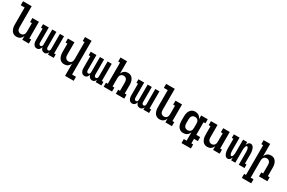

<svg xmlns="http://www.w3.org/2000/svg" viewBox="167 -2351 6255 4183"><g transform="rotate(30 3294.5 -260.0)"><path d="M250 8Q224 8 199 0.5Q174 -7 154 -23.5Q134 -40 121 -62Q108 -84 100 -108.5Q92 -133 89.5 -158.5Q87 -184 87 -210V-634H-11V-735H206V-210Q206 -189 210 -167.5Q214 -146 226.5 -128.5Q239 -111 259 -102Q279 -93 300 -93Q321 -93 341 -102Q361 -111 373.5 -128.5Q386 -146 390 -167.5Q394 -189 394 -210V-419H348V-520H513V-101H559V0H394V-96Q386 -73 372 -53Q358 -33 339 -19Q320 -5 296.5 1.5Q273 8 250 8Z M759 8Q742 8 725.5 2Q709 -4 696.5 -15.5Q684 -27 676 -42.5Q668 -58 663.5 -74.5Q659 -91 657.5 -108.5Q656 -126 656 -143V-431H616V-520H760V-143Q760 -132 762 -121.5Q764 -111 769 -101.5Q774 -92 783.5 -86.5Q793 -81 804 -81Q815 -81 824.5 -86.5Q834 -92 839 -101.5Q844 -111 846 -121.5Q848 -132 848 -143V-520H952V-143Q952 -132 954 -121.5Q956 -111 961 -101.5Q966 -92 975.5 -86.5Q985 -81 996 -81Q1007 -81 1016.5 -86.5Q1026 -92 1031 -101.5Q1036 -111 1038 -121.5Q1040 -132 1040 -143V-520H1144V-89H1184V0H1040V-58Q1034 -44 1026 -31.5Q1018 -19 1006.5 -9.5Q995 0 980.5 4Q966 8 951 8Q934 8 917 1.5Q900 -5 887 -17.5Q874 -30 866.5 -46Q859 -62 854 -79Q850 -62 842.5 -46Q835 -30 822.5 -17.5Q810 -5 793.5 1.5Q777 8 759 8Z M1594 215V-96Q1586 -73 1572 -53Q1558 -33 1539 -19Q1520 -5 1496.5 1.5Q1473 8 1450 8Q1424 8 1399 0.5Q1374 -7 1354 -23.5Q1334 -40 1321 -62Q1308 -84 1300 -108.5Q1292 -133 1289.5 -158.5Q1287 -184 1287 -210V-419H1241V-520H1406V-210Q1406 -189 1410 -167.5Q1414 -146 1426.5 -128.5Q1439 -111 1459 -102Q1479 -93 1500 -93Q1521 -93 1541 -102Q1561 -111 1573.5 -128.5Q1586 -146 1590 -167.5Q1594 -189 1594 -210V-634H1548V-735H1713V114H1811V215Z M1959 8Q1942 8 1925.5 2Q1909 -4 1896.5 -15.5Q1884 -27 1876 -42.5Q1868 -58 1863.5 -74.5Q1859 -91 1857.5 -108.5Q1856 -126 1856 -143V-431H1816V-520H1960V-143Q1960 -132 1962 -121.5Q1964 -111 1969 -101.5Q1974 -92 1983.5 -86.5Q1993 -81 2004 -81Q2015 -81 2024.5 -86.5Q2034 -92 2039 -101.5Q2044 -111 2046 -121.5Q2048 -132 2048 -143V-520H2152V-143Q2152 -132 2154 -121.5Q2156 -111 2161 -101.5Q2166 -92 2175.5 -86.5Q2185 -81 2196 -81Q2207 -81 2216.5 -86.5Q2226 -92 2231 -101.5Q2236 -111 2238 -121.5Q2240 -132 2240 -143V-520H2344V-89H2384V0H2240V-58Q2234 -44 2226 -31.5Q2218 -19 2206.5 -9.5Q2195 0 2180.5 4Q2166 8 2151 8Q2134 8 2117 1.5Q2100 -5 2087 -17.5Q2074 -30 2066.5 -46Q2059 -62 2054 -79Q2050 -62 2042.5 -46Q2035 -30 2022.5 -17.5Q2010 -5 1993.5 1.5Q1977 8 1959 8Z M2441 0V-101H2487V-634H2441V-735H2606V-424Q2614 -447 2628 -467Q2642 -487 2661 -501Q2680 -515 2703.5 -521.5Q2727 -528 2750 -528Q2776 -528 2801 -520.5Q2826 -513 2846 -496.5Q2866 -480 2879 -458Q2892 -436 2900 -411.5Q2908 -387 2910.5 -361.5Q2913 -336 2913 -310V-101H2959V0H2748V-101H2794V-310Q2794 -331 2790 -352.5Q2786 -374 2773.5 -391.5Q2761 -409 2741 -418Q2721 -427 2700 -427Q2679 -427 2659 -418Q2639 -409 2626.5 -391.5Q2614 -374 2610 -352.5Q2606 -331 2606 -310V-101H2652V0Z M3159 8Q3142 8 3125.5 2Q3109 -4 3096.5 -15.5Q3084 -27 3076 -42.5Q3068 -58 3063.5 -74.5Q3059 -91 3057.5 -108.5Q3056 -126 3056 -143V-431H3016V-520H3160V-143Q3160 -132 3162 -121.5Q3164 -111 3169 -101.5Q3174 -92 3183.5 -86.5Q3193 -81 3204 -81Q3215 -81 3224.5 -86.5Q3234 -92 3239 -101.5Q3244 -111 3246 -121.5Q3248 -132 3248 -143V-520H3352V-143Q3352 -132 3354 -121.5Q3356 -111 3361 -101.5Q3366 -92 3375.5 -86.5Q3385 -81 3396 -81Q3407 -81 3416.5 -86.5Q3426 -92 3431 -101.5Q3436 -111 3438 -121.5Q3440 -132 3440 -143V-520H3544V-89H3584V0H3440V-58Q3434 -44 3426 -31.5Q3418 -19 3406.5 -9.5Q3395 0 3380.5 4Q3366 8 3351 8Q3334 8 3317 1.5Q3300 -5 3287 -17.5Q3274 -30 3266.5 -46Q3259 -62 3254 -79Q3250 -62 3242.5 -46Q3235 -30 3222.5 -17.5Q3210 -5 3193.5 1.5Q3177 8 3159 8Z M3850 8Q3824 8 3799 0.5Q3774 -7 3754 -23.5Q3734 -40 3721 -62Q3708 -84 3700 -108.5Q3692 -133 3689.5 -158.5Q3687 -184 3687 -210V-634H3589V-735H3806V-210Q3806 -189 3810 -167.5Q3814 -146 3826.5 -128.5Q3839 -111 3859 -102Q3879 -93 3900 -93Q3921 -93 3941 -102Q3961 -111 3973.5 -128.5Q3986 -146 3990 -167.5Q3994 -189 3994 -210V-419H3948V-520H4113V-101H4159V0H3994V-96Q3986 -73 3972 -53Q3958 -33 3939 -19Q3920 -5 3896.5 1.5Q3873 8 3850 8Z M4496 -93Q4518 -93 4538.5 -101.5Q4559 -110 4572 -127.5Q4585 -145 4589.5 -166.5Q4594 -188 4594 -210V-310Q4594 -332 4589.5 -353.5Q4585 -375 4572 -392.5Q4559 -410 4538.5 -418.5Q4518 -427 4496 -427Q4474 -427 4453.5 -418.5Q4433 -410 4420 -392.5Q4407 -375 4402.5 -353.5Q4398 -332 4398 -310V-210Q4398 -188 4402.5 -166.5Q4407 -145 4420 -127.5Q4433 -110 4453.5 -101.5Q4474 -93 4496 -93ZM4759 215H4523V114H4594V-97Q4586 -74 4571.5 -53.5Q4557 -33 4537.5 -19Q4518 -5 4494 1.5Q4470 8 4446 8Q4420 8 4394.5 1Q4369 -6 4349 -22.5Q4329 -39 4315 -61Q4301 -83 4293 -108Q4285 -133 4282 -158.5Q4279 -184 4279 -210V-310Q4279 -336 4282 -361.5Q4285 -387 4293 -412Q4301 -437 4315 -459Q4329 -481 4349 -497.5Q4369 -514 4394.5 -521Q4420 -528 4446 -528Q4470 -528 4494 -521.5Q4518 -515 4537.5 -501Q4557 -487 4571.5 -466.5Q4586 -446 4594 -423V-520H4759V-419H4713V-101H4811V0H4713V114H4759Z M5050 8Q5024 8 4999 0.5Q4974 -7 4954 -23.5Q4934 -40 4921 -62Q4908 -84 4900 -108.5Q4892 -133 4889.5 -158.5Q4887 -184 4887 -210V-419H4841V-520H5006V-210Q5006 -189 5010 -167.5Q5014 -146 5026.5 -128.5Q5039 -111 5059 -102Q5079 -93 5100 -93Q5121 -93 5141 -102Q5161 -111 5173.5 -128.5Q5186 -146 5190 -167.5Q5194 -189 5194 -210V-419H5148V-520H5313V-101H5359V0H5194V-96Q5186 -73 5172 -53Q5158 -33 5139 -19Q5120 -5 5096.5 1.5Q5073 8 5050 8Z M5561 8Q5544 8 5528.5 0.5Q5513 -7 5502 -19.5Q5491 -32 5484 -47Q5477 -62 5472 -78Q5467 -94 5463.5 -110.5Q5460 -127 5458.5 -143.5Q5457 -160 5456.5 -176.5Q5456 -193 5456 -210V-431H5416V-520H5560V-210Q5560 -201 5560.5 -192Q5561 -183 5561.5 -173.5Q5562 -164 5563 -155Q5564 -146 5566 -137Q5568 -128 5570.5 -119.5Q5573 -111 5577 -102.5Q5581 -94 5588 -87.5Q5595 -81 5604 -81Q5613 -81 5620 -87.5Q5627 -94 5631 -102.5Q5635 -111 5637.5 -119.5Q5640 -128 5642 -137Q5644 -146 5645 -155Q5646 -164 5646.5 -173.5Q5647 -183 5647.5 -192Q5648 -201 5648 -210V-520H5752V-446Q5757 -462 5764.5 -476Q5772 -490 5782.5 -502Q5793 -514 5808 -521Q5823 -528 5839 -528Q5856 -528 5871.5 -520.5Q5887 -513 5898 -500.5Q5909 -488 5916 -473Q5923 -458 5928 -442Q5933 -426 5936.5 -409.5Q5940 -393 5941.5 -376.5Q5943 -360 5943.5 -343.5Q5944 -327 5944 -310V-89H5984V0H5840V-310Q5840 -319 5839.5 -328Q5839 -337 5838.5 -346.5Q5838 -356 5837 -365Q5836 -374 5834 -383Q5832 -392 5829.5 -400.5Q5827 -409 5823 -417.5Q5819 -426 5812 -432.5Q5805 -439 5796 -439Q5787 -439 5780 -432.5Q5773 -426 5769 -417.5Q5765 -409 5762.5 -400.5Q5760 -392 5758 -383Q5756 -374 5755 -365Q5754 -356 5753.5 -346.5Q5753 -337 5752.5 -328Q5752 -319 5752 -310V0H5648V-74Q5643 -58 5635.5 -44Q5628 -30 5617.5 -18Q5607 -6 5592 1Q5577 8 5561 8Z M6277 215H6041V114H6087V-634H6041V-735H6206V-424Q6214 -447 6228 -467Q6242 -487 6261 -501Q6280 -515 6303.5 -521.5Q6327 -528 6350 -528Q6376 -528 6401 -520.5Q6426 -513 6446 -496.5Q6466 -480 6479 -458Q6492 -436 6500 -411.5Q6508 -387 6510.5 -361.5Q6513 -336 6513 -310V-101H6559V0H6348V-101H6394V-310Q6394 -331 6390 -352.5Q6386 -374 6373.5 -391.5Q6361 -409 6341 -418Q6321 -427 6300 -427Q6279 -427 6259 -418Q6239 -409 6226.5 -391.5Q6214 -374 6210 -352.5Q6206 -331 6206 -310V114H6277Z"/></g></svg>

Font: Iosevka HT Extended
Style: Bold
Weight: 700
Width: 7
Monospace: yes
Designer: Belleve Invis
Foundry: Belleve Invis
Version: Version 32.3.0; ttfautohint (v1.8.4)